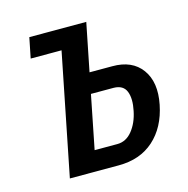

<svg xmlns="http://www.w3.org/2000/svg" viewBox="-84 -609 674 690"><g transform="rotate(-15 253.0 -264.0)"><path d="M290 -75.2Q322.8 -75.2 345.7 -103.5Q368.7 -131.8 377.4 -174.8Q386.7 -218.8 376 -246.1Q365.2 -273.4 329.6 -273.9H245.1L205.6 -75.2ZM344.7 -350.1Q418.5 -350.6 454.1 -301.8Q489.7 -252.9 473.6 -172.4Q457.5 -91.8 406.2 -45.9Q355 0 274.9 0H93.3L183.6 -452.6H68.8L84 -528.3H295.9L260.3 -350.1Z"/></g></svg>

Font: RobotoCondensed-Italic
Style: Italic
Weight: 400
Designer: Google
Version: Version 1.200311; 2013